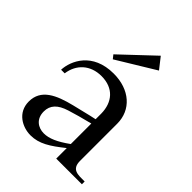

<svg xmlns="http://www.w3.org/2000/svg" viewBox="-216 -859 979 979"><g transform="rotate(45 274.0 -369.5)"><path d="M356 -325V-284C312 -275 273 -264 225 -253C128 -229 51 -195 51 -107C51 -27 121 9 179 9C241 9 288 -22 356 -76V0H541V-20C494 -20 450 -15 450 -78V-346C450 -445 373 -514 257 -514C104 -514 56 -404 53 -338H79C89 -411 142 -461 222 -461C309 -461 355 -405 356 -325ZM141 -125C141 -170 168 -199 226 -217C260 -228 301 -239 356 -253V-105C299 -64 258 -46 220 -46C180 -46 141 -70 141 -125ZM186 -582 362 -748 409 -688 202 -562Z"/></g></svg>

Font: Ortica Linear
Style: Regular
Weight: 400
Designer: Benedetta Bovani
Foundry: Collletttivo
Version: Version 2.000;Glyphs 3.1.2 (3151)